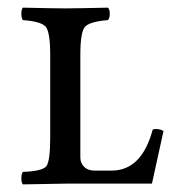

<svg xmlns="http://www.w3.org/2000/svg" viewBox="-20 -482 471 504"><path d="M378.9 0H154.8Q88.9 1 40 2Q36.1 -2 36.1 -13.9Q36.1 -25.9 40 -30.8Q91.8 -32.7 101.8 -45.9Q111.8 -59.1 111.8 -122.1V-337.9Q111.8 -397.9 99.9 -411.9Q87.9 -425.8 40 -429.2Q36.1 -434.1 36.1 -446Q36.1 -458 40 -461.9Q126 -460 150.9 -460Q178.7 -460 263.2 -461.9Q268.1 -458 268.1 -446Q268.1 -434.1 263.2 -429.2Q215.3 -425.3 203.1 -411.6Q190.9 -397.9 190.9 -337.9V-68.8Q190.9 -53.7 200.9 -43.9Q210.9 -34.2 228 -34.2H272.9Q352.1 -34.2 380.9 -142.1Q395 -146 409.2 -138.2Z"/></svg>

Font: Linux Libertine Capitals
Style: Small Caps
Weight: 400
Designer: Philipp H. Poll
Foundry: Philipp H. Poll
Version: Version 5.1.3